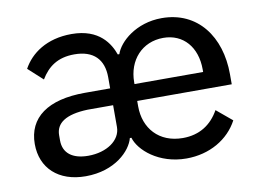

<svg xmlns="http://www.w3.org/2000/svg" viewBox="-64 -624 991 730"><g transform="rotate(-10 432.0 -259.0)"><path d="M361 -236V-152C361 -100 306 -63 235 -63C174 -63 139 -90 139 -139V-159C139 -206 178 -233 262 -236ZM455 -301V-308C455 -393 511 -455 593 -455C670 -455 720 -397 720 -311V-301ZM601 -67C509 -67 454 -130 454 -215V-236H819V-275C819 -420 739 -530 600 -530C501 -530 433 -469 418 -423H412C397 -465 360 -530 252 -530C155 -530 93 -484 63 -429L119 -378C146 -423 184 -452 249 -452C323 -452 361 -413 361 -344V-301H263C120 -301 42 -244 42 -142C42 -49 107 12 212 12C326 12 390 -55 402 -102H408C422 -53 494 12 601 12C691 12 765 -32 801 -100L741 -150C712 -98 666 -67 601 -67Z"/></g></svg>

Font: IBM Plex Devanagari Text
Style: Regular
Weight: 450
Designer: Mike Abbink, Paul van der Laan, Pieter van Rosmalen, Erin McLaughlin
Foundry: Bold Monday
Version: Version 1.0